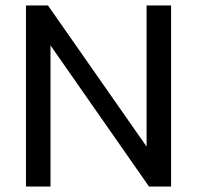

<svg xmlns="http://www.w3.org/2000/svg" viewBox="-20 -678 716 698"><path d="M163.6 0V-512.9L521.6 0H602V-658.1H512.9V-145.2L154.4 -658.1H74.4V0Z"/></svg>

Font: Arad
Style: Regular
Weight: 400
Designer: Mohammad Darvishi
Version: Version 1.010;September 21, 2024;FontCreator 15.0.0.2992 64-